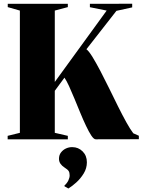

<svg xmlns="http://www.w3.org/2000/svg" viewBox="-20 -764 782 1053"><path d="M22 0V-19L89 -35.5V-706L22.5 -725V-743H352V-725L280.5 -706V-314.5L565 -706L473 -724.5V-743L705 -743.5V-723.5L618.5 -704.5L454 -494Q468 -483 487.8 -450.8Q507.5 -418.5 531 -373.8Q554.5 -329 579 -278.8Q603.5 -228.5 627.5 -180.2Q651.5 -132 673 -93.2Q694.5 -54.5 711 -33L741.5 -19.5V-0.5L505 0Q494.5 0 481 -20.2Q467.5 -40.5 451.8 -73.8Q436 -107 420 -146Q404 -185 388.2 -223.2Q372.5 -261.5 358.5 -292Q344.5 -322.5 333.5 -338L280.5 -266V-35.5L352 -19V0ZM456.5 126Q456.5 159 439 187.5Q421.5 216 398 237Q374.5 258 355.5 269.5H354.5L333.5 257.5V253.5Q348 240.5 355 225.5Q362 210.5 362 198Q362 182.5 356.5 174Q351 165.5 333.5 154.5Q319.5 145.5 311.5 133.8Q303.5 122 303.5 107Q303.5 86 314.8 71.8Q326 57.5 342 50.2Q358 43 373.5 43H377Q409.5 43 433 66.2Q456.5 89.5 456.5 126Z"/></svg>

Font: Merriweather 144pt Black
Style: Regular
Weight: 900
Version: Version 2.100